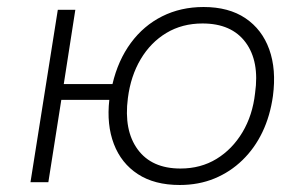

<svg xmlns="http://www.w3.org/2000/svg" viewBox="-20 -520 873 548"><path d="M493 8Q421 8 373.5 -23Q326 -54 305 -109Q284 -164 292 -235H155L118 0H67L145 -492H195L162 -280H301Q317 -348 353.5 -397.5Q390 -447 443 -473.5Q496 -500 561 -500Q633 -500 680.5 -468Q728 -436 748.5 -379Q769 -322 759 -246Q751 -189 729 -143Q707 -97 672 -63Q637 -29 592 -10.5Q547 8 493 8ZM495 -39Q553 -39 598 -66.5Q643 -94 672 -142.5Q701 -191 708 -254Q721 -345 681 -399Q641 -453 558 -453Q500 -453 455 -426Q410 -399 381.5 -351Q353 -303 345 -240Q333 -148 373 -93.5Q413 -39 495 -39Z"/></svg>

Font: Nunito Sans 7pt ExtraLight
Style: Italic
Weight: 250
Italic angle: -9°
Designer: Vernon Adams
Foundry: Vernon Adams
Version: Version 3.101;gftools[0.9.27]